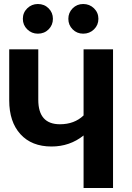

<svg xmlns="http://www.w3.org/2000/svg" viewBox="-20 -938 657 958"><path d="M169 -770Q138 -770 116 -791.5Q94 -813 94 -844Q94 -875 116 -896.5Q138 -918 169 -918Q201 -918 222.5 -896.5Q244 -875 244 -844Q244 -813 222.5 -791.5Q201 -770 169 -770ZM395 -770Q364 -770 342.5 -791.5Q321 -813 321 -844Q321 -875 342.5 -896.5Q364 -918 395 -918Q427 -918 449 -896.5Q471 -875 471 -844Q471 -813 449 -791.5Q427 -770 395 -770ZM397 -692H544V0H397V-262Q328 -207 237 -207Q138 -207 82 -268.5Q26 -330 26 -437V-692H171V-440Q171 -318 279 -318Q351 -318 397 -362Z"/></svg>

Font: Fira Sans SemiBold
Style: Regular
Weight: 600
Designer: bBox Type GmbH & Carrois Corporate GbR & Edenspiekermann AG
Foundry: bBox Type GmbH & Carrois Corporate GbR & Edenspiekermann AG
Version: Version 4.301;PS 004.301;hotconv 1.0.88;makeotf.lib2.5.64775